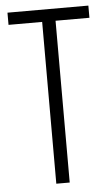

<svg xmlns="http://www.w3.org/2000/svg" viewBox="-52 -750 454 785"><g transform="rotate(-5 175.0 -357.0)"><path d="M202 0V-664H341V-714H9V-664H147V0Z"/></g></svg>

Font: Noto Sans Display Condensed Light
Style: Regular
Weight: 300
Width: 3
Designer: Monotype Design Team
Foundry: Monotype Imaging Inc.
Version: Version 1.900